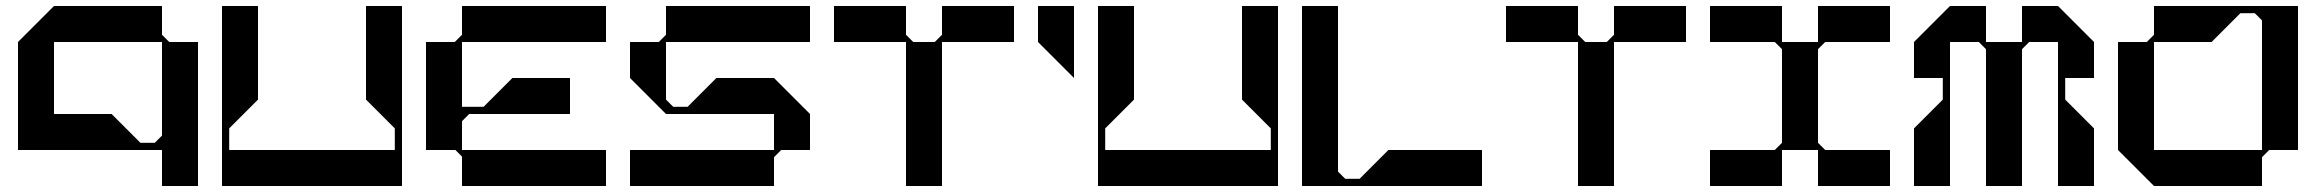

<svg xmlns="http://www.w3.org/2000/svg" viewBox="-20 -620 7720 640"><path d="M544 -480 520 -504V-600H160L40 -480V-120H520V0H640V-480ZM520 -168 496 -144H448L352 -240H160V-480H520Z M1200 -600V-408V-381V-288L1296 -192V-120H744V-192L840 -288V-381V-408V-600H720V-408V-381V-288V-212V-168V-120V0H1320V-120V-168V-212V-288V-381V-408V-600Z M2000 -480V-600H1520V-504L1496 -480H1400V-120H1498L1520 -98V0H2000V-120H1522H1520V-216L1544 -240H1568H1612H1688H1880V-360H1688L1592 -264H1520V-480Z M2200 -480H2680V-600H2200V-504L2176 -480H2080V-360L2200 -240H2560V-120H2080V0H2560V-96L2584 -120H2680V-240L2560 -360H2368L2272 -264H2224L2200 -288Z M3120 -600V-504L3096 -480H3024L3000 -504V-600H2760V-480H3000V0H3120V-480H3360V-600Z M3440 -480 3560 -360V-600H3440Z M4120 -600V-408V-381V-288L4216 -192V-120H3664V-192L3760 -288V-381V-408V-600H3640V-408V-381V-288V-212V-168V-120V0H4240V-120V-168V-212V-288V-381V-408V-600Z M4608 -120 4512 -24H4464L4440 -48V-600H4320V0H4440H4488H4532H4608H4920V-120Z M5360 -600V-504L5336 -480H5264L5240 -504V-600H5000V-480H5240V0H5360V-480H5600V-600Z M6064 -480H6280V-600H6040V-480H5920V-600H5680V-480H5896L5920 -456V-144L5896 -120H5680V0H5920V-120H6040V0H6280V-120H6064L6040 -144V-456Z M6864 -360H6960V-480L6840 -600H6720V-480H6600V-600H6480L6360 -480V-360H6456V-288L6360 -192V0H6480V-360V-480H6576L6600 -456V0H6720V-456L6744 -480H6840V0H6960V-192L6864 -288Z M7520 -600H7472H7428H7352H7259H7232H7160V-504L7136 -480H7040V-120L7160 0H7520V-96L7544 -120H7640V-600ZM7160 -120V-480H7232H7259H7352L7448 -576H7496L7520 -552V-120Z"/></svg>

Font: KUBO
Style: Regular
Weight: 400
Version: Version 001.000